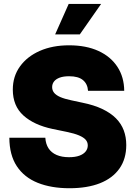

<svg xmlns="http://www.w3.org/2000/svg" viewBox="-20 -974 708 1003"><path d="M342.8 9.3Q247.6 9.3 177 -19Q106.4 -47.4 67.9 -105.7Q29.3 -164.1 28.8 -254.4H216.8Q218.8 -221.7 233.6 -199Q248.5 -176.3 275.6 -164.6Q302.7 -152.8 340.3 -152.8Q372.6 -152.8 394.3 -160.6Q416 -168.5 427.2 -182.4Q438.5 -196.3 438.5 -214.4Q438.5 -231.4 427.7 -243.9Q417 -256.3 392.8 -266.6Q368.7 -276.9 328.1 -285.2L254.9 -300.3Q157.7 -320.8 102.3 -370.8Q46.9 -420.9 46.9 -505.9Q46.9 -575.2 84.5 -627.2Q122.1 -679.2 188.2 -708.3Q254.4 -737.3 340.8 -737.3Q429.7 -737.3 493.9 -708Q558.1 -678.7 593.3 -625Q628.4 -571.3 628.9 -499.5H439.9Q437.5 -535.6 413.3 -555.7Q389.2 -575.7 341.3 -575.7Q311.5 -575.7 291.7 -568.4Q272 -561 262.2 -548.3Q252.4 -535.6 252.4 -519Q252.4 -502 262.7 -489.3Q272.9 -476.6 294.9 -467Q316.9 -457.5 351.6 -450.2L410.6 -437.5Q471.2 -425.3 514.6 -404.5Q558.1 -383.8 585.7 -356Q613.3 -328.1 626.5 -293Q639.6 -257.8 639.6 -216.3Q639.6 -144 604 -93.5Q568.4 -43 502.2 -16.8Q436 9.3 342.8 9.3ZM268.1 -794.4 338.9 -953.6H508.3L397 -794.4Z"/></svg>

Font: Inter 16pt Black
Style: Regular
Weight: 900
Version: Version 4.001;git-66647c0bb